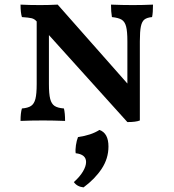

<svg xmlns="http://www.w3.org/2000/svg" viewBox="-20 -522 752 832"><path d="M643 -502Q643 -466 639 -448Q617 -446 606 -437.5Q595 -429 590.5 -407.5Q586 -386 586 -343V0Q569 7 532 7L192 -370V-158Q192 -115 197.5 -93.5Q203 -72 216.5 -63Q230 -54 257 -52Q262 -32 262 2Q210 0 167 0Q113 0 69 2Q69 -33 75 -52Q101 -54 114.5 -63Q128 -72 133.5 -93.5Q139 -115 139 -158V-429L137 -431Q129 -440 117 -443Q105 -446 75 -448Q69 -467 69 -502Q107 -500 154 -500Q192 -500 230 -502L532 -160V-343Q532 -386 526.5 -407Q521 -428 507.5 -436.5Q494 -445 465 -448Q461 -471 461 -502Q511 -500 556 -500Q599 -500 643 -502ZM450 113Q450 165 420.5 209.5Q391 254 342 290Q314 287 300 267Q326 244 339.5 221Q353 198 353 180Q353 147 308 142Q306 128 309 107.5Q312 87 318 72Q375 64 411 41Q450 55 450 113Z"/></svg>

Font: Vollkorn SC SemiBold
Style: Regular
Weight: 600
Designer: Friedrich Althausen
Foundry: Friedrich Althausen
Version: Version 4.015